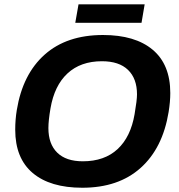

<svg xmlns="http://www.w3.org/2000/svg" viewBox="-20 -861 833 893"><path d="M330.1 -754.9 345.2 -840.8H652.8L638.2 -754.9ZM362.8 12.2Q213.4 12.2 132.1 -56.4Q50.8 -125 50.8 -257.8Q50.8 -304.7 58.1 -349.1Q85.4 -516.1 188 -607.2Q290.5 -698.2 459 -698.2Q608.4 -698.2 690.2 -629.6Q772 -561 772 -428.2Q772 -387.7 764.2 -339.8Q736.8 -171.9 633.8 -79.8Q530.8 12.2 362.8 12.2ZM365.2 -110.8Q465.8 -110.8 526.9 -167.5Q587.9 -224.1 606 -330.1Q617.2 -395 617.2 -421.9Q617.2 -495.6 575.4 -535.9Q533.7 -576.2 454.1 -576.2Q355 -576.2 293.9 -519.5Q232.9 -462.9 214.8 -356.9Q205.1 -300.3 205.1 -265.1Q205.1 -191.4 246.1 -151.1Q287.1 -110.8 365.2 -110.8Z"/></svg>

Font: Archivo
Style: Bold Italic
Weight: 700
Italic angle: -10°
Designer: Hector Gatti
Foundry: Omnibus-Type
Version: Version 2.001